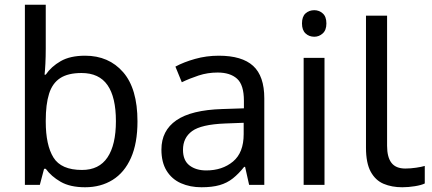

<svg xmlns="http://www.w3.org/2000/svg" viewBox="-20 -780 1822 810"><path d="M173 -575Q173 -541 171.5 -511.5Q170 -482 168 -465H173Q196 -499 236 -522Q276 -545 339 -545Q439 -545 499.5 -475.5Q560 -406 560 -268Q560 -176 532.5 -114Q505 -52 455 -21Q405 10 339 10Q276 10 236 -13Q196 -36 173 -68H166L148 0H85V-760H173ZM324 -472Q267 -472 234 -450.5Q201 -429 187 -384.5Q173 -340 173 -271V-267Q173 -168 205.5 -115.5Q238 -63 326 -63Q398 -63 433.5 -116Q469 -169 469 -269Q469 -370 433.5 -421Q398 -472 324 -472Z M903 -545Q1001 -545 1048 -502Q1095 -459 1095 -365V0H1031L1014 -76H1010Q987 -47 962.5 -27.5Q938 -8 906.5 1Q875 10 830 10Q782 10 743.5 -7Q705 -24 683 -59.5Q661 -95 661 -149Q661 -229 724 -272.5Q787 -316 918 -320L1009 -323V-355Q1009 -422 980 -448Q951 -474 898 -474Q856 -474 818 -461.5Q780 -449 747 -433L720 -499Q755 -518 803 -531.5Q851 -545 903 -545ZM929 -259Q829 -255 790.5 -227Q752 -199 752 -148Q752 -103 779.5 -82Q807 -61 850 -61Q918 -61 963 -98.5Q1008 -136 1008 -214V-262Z M1349 -536V0H1261V-536ZM1306 -737Q1326 -737 1341.5 -723.5Q1357 -710 1357 -681Q1357 -653 1341.5 -639Q1326 -625 1306 -625Q1284 -625 1269 -639Q1254 -653 1254 -681Q1254 -710 1269 -723.5Q1284 -737 1306 -737Z M1677 10Q1633 10 1598.5 -4.5Q1564 -19 1544 -55.5Q1524 -92 1524 -157V-714H1613V-165Q1613 -117 1631.5 -93Q1650 -69 1690 -69Q1712 -69 1735.5 -72.5Q1759 -76 1772 -80V-6Q1758 1 1730.5 5.5Q1703 10 1677 10Z"/></svg>

Font: ukannada25
Style: Book
Weight: 400
Designer: Jelle Bosma - Monotype Design Team
Foundry: Monotype Imaging Inc.
Version: Version 2.003